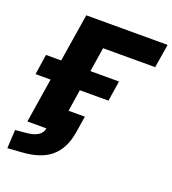

<svg xmlns="http://www.w3.org/2000/svg" viewBox="-157 -823 1012 1129"><g transform="rotate(20 348.5 -258.5)"><path d="M19 188 25 72 90 66Q186 58 195 0H76L120 -278H26L45 -405H140L188 -705H697L673 -557H347L323 -405H502L482 -278H303L282 -142H384L367 -36Q350 68 286.5 121.5Q223 175 103 182Z"/></g></svg>

Font: Winston ExtraBold
Style: Italic
Weight: 800
Italic angle: -9°
Designer: Original fonts by Vernon Adams / Changes by Cristiano Sobral
Foundry: Original fonts by Vernon Adams / Changes by Cristiano Sobral
Version: Version 2.503;July 17, 2020;FontCreator 13.0.0.2655 64-bit